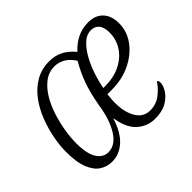

<svg xmlns="http://www.w3.org/2000/svg" viewBox="-127 -730 923 923"><g transform="rotate(-45 335.0 -268.0)"><path d="M167 10Q133 10 105 -8Q77 -26 60 -67.5Q43 -109 43 -181Q43 -224 52.5 -273Q62 -322 81 -370.5Q100 -419 129.5 -458.5Q159 -498 200 -522Q241 -546 294 -546Q330 -546 360.5 -532Q391 -518 422 -482Q449 -512 483 -529Q517 -546 559 -546Q607 -546 634 -517Q661 -488 661 -437Q661 -383 628 -337.5Q595 -292 538 -264Q481 -236 409 -236H380Q379 -224 377.5 -210.5Q376 -197 376 -180Q376 -117 400.5 -76Q425 -35 471 -35Q511 -35 542 -58.5Q573 -82 592 -112Q601 -108 600 -92Q599 -73 583.5 -49Q568 -25 537.5 -7.5Q507 10 459 10Q407 10 368.5 -24.5Q330 -59 319 -132H317Q295 -61 255.5 -25.5Q216 10 167 10ZM186 -35Q234 -35 267.5 -88Q301 -141 314 -229Q327 -301 345 -351Q363 -401 392 -451Q372 -483 346.5 -497Q321 -511 295 -511Q256 -511 226 -488.5Q196 -466 173.5 -429.5Q151 -393 136.5 -348.5Q122 -304 114.5 -259Q107 -214 107 -176Q107 -103 129 -69Q151 -35 186 -35ZM400 -271Q458 -271 502.5 -293Q547 -315 572 -353Q597 -391 597 -438Q597 -475 582 -492.5Q567 -510 541 -510Q513 -510 489 -489Q465 -468 444.5 -433Q424 -398 409.5 -355.5Q395 -313 387 -271Z"/></g></svg>

Font: Noto Serif Condensed Light
Style: Italic
Weight: 300
Width: 3
Italic angle: -12°
Designer: Monotype Design Team
Foundry: Monotype Imaging Inc.
Version: Version 2.014; ttfautohint (v1.8.4.7-5d5b)